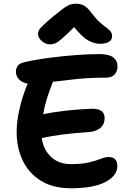

<svg xmlns="http://www.w3.org/2000/svg" viewBox="-20 -999 691 1026"><path d="M359 7Q263 7 198.5 -33Q134 -73 101.5 -141Q69 -209 69 -293Q69 -350 84 -415.5Q99 -481 123 -541Q125 -547 128 -552Q97 -558 81 -575.5Q65 -593 65 -616Q65 -631 73 -645Q81 -659 107 -666Q172 -681 246.5 -690.5Q321 -700 390 -705Q459 -710 508 -710Q562 -710 585 -692.5Q608 -675 608 -644Q608 -619 593 -601.5Q578 -584 546 -584Q459 -584 388 -576.5Q317 -569 263 -562Q250 -530 235 -485.5Q220 -441 211 -389Q265 -400 330.5 -407.5Q396 -415 469 -418Q509 -418 524 -404.5Q539 -391 539 -369Q539 -332 514 -313.5Q489 -295 452 -293Q375 -288 313 -280Q251 -272 203 -261Q212 -199 253 -160.5Q294 -122 358 -122Q419 -122 457 -131.5Q495 -141 519 -150.5Q543 -160 559 -160Q607 -160 607 -112Q607 -60 543.5 -26.5Q480 7 359 7ZM249 -762Q223 -762 203 -780Q183 -798 183 -818Q183 -827 188 -837Q193 -847 211 -864.5Q229 -882 269 -915Q298 -938 316 -952Q334 -966 350 -972.5Q366 -979 389 -979Q413 -979 431.5 -967.5Q450 -956 469 -930Q492 -899 511.5 -881.5Q531 -864 546.5 -853Q562 -842 570.5 -831.5Q579 -821 579 -805Q579 -786 562 -775.5Q545 -765 516 -765Q484 -765 452 -782.5Q420 -800 376 -854Q332 -810 309.5 -791Q287 -772 274 -767Q261 -762 249 -762Z"/></svg>

Font: Shantell Sans Normal
Style: Regular
Weight: 600
Designer: Stephen Nixon, Anya Danilova, Shantell Martin
Foundry: Arrow Type
Version: Version 1.009;[a7da0bfa3]